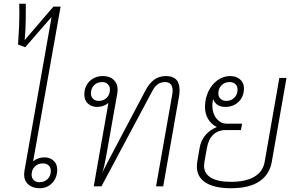

<svg xmlns="http://www.w3.org/2000/svg" viewBox="-20 -990 1569 1020"><path d="M284 -89Q284 -46 257.5 -18Q231 10 190 10Q153 10 130.5 -10Q108 -30 108 -64Q108 -69 110 -83L254 -900L114 -739L76 -753L77 -773Q83 -855 83 -919L82 -970H117V-930Q117 -833 111 -777L264 -955H302L156 -133Q182 -154 216 -154Q246 -154 265 -136Q284 -118 284 -89ZM250 -82Q250 -100 238.5 -111Q227 -122 208 -122Q182 -122 165 -105Q148 -88 148 -62Q148 -44 159.5 -33Q171 -22 190 -22Q216 -22 233 -39Q250 -56 250 -82Z M934 -511Q934 -491 930 -472L847 0H809L894 -482Q897 -497 897 -508Q897 -554 857 -554Q834 -554 818 -542.5Q802 -531 790 -508L519 0H478L556 -443Q530 -422 496 -422Q466 -422 447 -440Q428 -458 428 -487Q428 -531 456 -558.5Q484 -586 527 -586Q563 -586 584 -566Q605 -546 605 -513Q605 -507 603 -493L543 -155Q539 -134 534 -110.5Q529 -87 522 -70L554 -133L752 -508Q773 -548 799.5 -567Q826 -586 862 -586Q934 -586 934 -511ZM564 -514Q564 -532 552.5 -543Q541 -554 522 -554Q496 -554 479.5 -537Q463 -520 463 -494Q463 -476 474.5 -465Q486 -454 505 -454Q531 -454 547.5 -471Q564 -488 564 -514Z M1502 -576 1424 -131Q1412 -62 1357.5 -26Q1303 10 1207 10Q1120 10 1073 -19.5Q1026 -49 1026 -105Q1026 -122 1028 -131L1041 -207Q1048 -245 1071.5 -272.5Q1095 -300 1132 -315Q1102 -330 1085.5 -358Q1069 -386 1069 -422Q1069 -466 1087 -504Q1105 -542 1136 -564Q1167 -586 1203 -586Q1235 -586 1255.5 -568Q1276 -550 1276 -521Q1276 -477 1248 -449.5Q1220 -422 1176 -422Q1152 -422 1135.5 -433Q1119 -444 1112 -464L1110 -452Q1108 -436 1108 -429Q1108 -388 1130 -360.5Q1152 -333 1186 -333H1266L1260 -299H1179Q1139 -299 1113 -274.5Q1087 -250 1079 -203L1066 -130Q1064 -116 1064 -110Q1064 -68 1100.5 -46Q1137 -24 1207 -24Q1285 -24 1331 -51Q1377 -78 1386 -130L1464 -576ZM1140 -494Q1140 -476 1151.5 -465Q1163 -454 1182 -454Q1208 -454 1225 -471Q1242 -488 1242 -514Q1242 -532 1230.5 -543Q1219 -554 1200 -554Q1174 -554 1157 -537Q1140 -520 1140 -494Z"/></svg>

Font: Sarabun Thin
Style: Italic
Weight: 250
Italic angle: -10°
Designer: Suppakit Chalermlarp | Katatrad Co.,Ltd.
Foundry: Cadson Demak Co.,Ltd.
Version: Version 1.000; ttfautohint (v1.6)